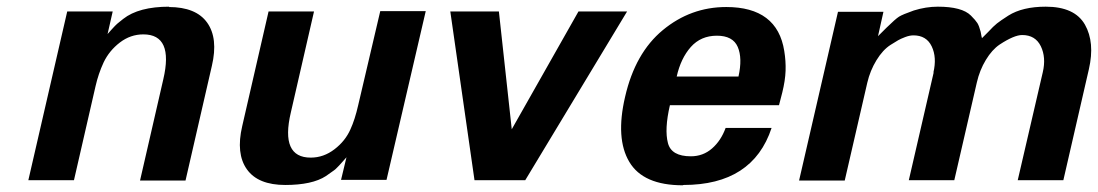

<svg xmlns="http://www.w3.org/2000/svg" viewBox="-20 -534 3254 569"><path d="M481.9 -514.2 480 -513.2Q561 -513.2 594 -466.8Q627 -420.4 607.9 -338.9L529.8 1H395L463.9 -298.8Q495.1 -432.1 404.8 -432.1Q366.7 -432.1 335.2 -408Q303.7 -383.8 287.1 -349.1Q271.5 -315.4 263.2 -278.8L199.2 0H64L179.2 -500H314L298.8 -433.1Q302.2 -437 308.1 -443.6Q314 -450.2 315.7 -451.9Q317.4 -453.6 320.8 -457.3Q324.2 -460.9 327.1 -463.4Q330.1 -465.8 334.2 -469.2Q338.4 -472.7 345.2 -478Q391.1 -514.2 481.9 -514.2Z M824.7 14.2H825.7Q744.6 14.2 711.7 -32.2Q678.7 -78.6 697.8 -160.2L775.9 -500H910.6L841.8 -200.2Q810.5 -66.9 900.9 -66.9Q939 -66.9 971.2 -91.6Q1003.4 -116.2 1018.6 -150.9Q1031.7 -179.2 1041.5 -222.2L1106.9 -501H1241.7L1125.5 -1H990.7L1006.8 -67.9Q1002.9 -63.5 995.1 -54.7Q987.3 -45.9 985.4 -43.9Q983.4 -42 978.5 -36.9Q973.6 -31.7 970 -29.3Q966.3 -26.9 960.4 -22.5Q954.6 -18.1 945.8 -12.2Q905.3 14.2 824.7 14.2Z M1838.4 -500 1536.6 0H1386.2L1314.5 -500H1458.5L1496.6 -150.9L1694.3 -500Z M2005.4 14.2 2003.4 15.1Q1886.2 15.1 1845 -54.2Q1803.7 -123.5 1832.5 -247.1Q1862.3 -377 1944.3 -444.8Q2026.9 -513.2 2132.3 -513.2Q2283.7 -513.2 2304.2 -382.8Q2309.1 -353 2308.1 -324.2Q2307.1 -295.4 2298.3 -259.8L2288.6 -222.2H1965.3Q1948.7 -150.4 1959.5 -109.9Q1969.7 -70.8 2027.3 -70.8Q2063.5 -70.8 2090.1 -94Q2116.7 -117.2 2130.4 -154.8H2266.6Q2210.9 14.2 2005.4 14.2ZM2168.5 -307.1Q2180.7 -361.8 2166.3 -395Q2151.9 -428.2 2104.5 -428.2Q2057.1 -428.2 2027.3 -394.8Q1997.6 -361.3 1985.4 -307.1Z M2747.1 -319.8 2746.1 -318.8Q2756.8 -363.8 2741.2 -396.5Q2725.6 -429.2 2687 -429.2Q2675.8 -429.2 2662.4 -424.1Q2648.9 -418.9 2641.8 -414.8Q2634.8 -410.6 2619.1 -400.9Q2596.2 -386.2 2577.4 -355.5Q2558.6 -324.7 2550.3 -289.1L2483.4 1H2348.1L2463.4 -499H2598.1L2582 -426.8L2607.4 -452.1Q2633.8 -478 2644.3 -484.6Q2654.8 -491.2 2688 -502.9Q2724.1 -514.2 2759.3 -514.2Q2831.1 -514.2 2857.4 -487.8Q2871.1 -474.1 2876.5 -465.6Q2881.8 -457 2886.2 -439.9Q2889.2 -422.9 2890.1 -420.9L2908.2 -439Q2924.3 -456.5 2934.6 -464.6Q2944.8 -472.7 2968.3 -487.8Q3010.3 -514.2 3079.1 -514.2Q3165 -514.2 3195.3 -460.9Q3225.1 -408.2 3207 -329.1L3131.3 0H2996.1L3070.3 -319.8Q3080.6 -363.8 3064.5 -397Q3048.3 -430.2 3009.3 -430.2Q2985.4 -430.2 2942.4 -401.9Q2919.9 -386.7 2901.6 -356.4Q2883.3 -326.2 2875 -290L2808.1 0H2673.3Z"/></svg>

Font: Perun
Style: Bold Italic
Weight: 700
Italic angle: -12°
Foundry: Copyright (c) Stefan Peev, Context Ltd, 2016
Version: Version 001.000